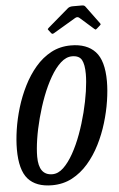

<svg xmlns="http://www.w3.org/2000/svg" viewBox="-64 -1023 670 1078"><g transform="rotate(-5 271.0 -484.5)"><path d="M115.5 -155.5Q115.5 -50 192.5 -50Q225 -50 254.8 -78.2Q284.5 -106.5 311 -153.8Q337.5 -201 359 -259.5Q380.5 -318 396 -379.5Q411.5 -441 419.8 -497Q428 -553 428 -594.5Q428 -648 413.8 -674Q399.5 -700 359.5 -700Q326 -700 295 -671.8Q264 -643.5 236.8 -596.2Q209.5 -549 187.2 -490.5Q165 -432 148.8 -370.5Q132.5 -309 124 -253Q115.5 -197 115.5 -155.5ZM185.5 11.5Q95 11.5 50.2 -39.2Q5.5 -90 5.5 -206.5Q5.5 -257 14.5 -317Q23.5 -377 42.2 -439.2Q61 -501.5 89.8 -559Q118.5 -616.5 157.5 -662.2Q196.5 -708 246.5 -734.8Q296.5 -761.5 358 -761.5Q448 -761.5 495.2 -710.8Q542.5 -660 542.5 -543.5Q542.5 -493 533.2 -433Q524 -373 505.2 -310.8Q486.5 -248.5 457.5 -191Q428.5 -133.5 388.8 -87.8Q349 -42 298.5 -15.2Q248 11.5 185.5 11.5ZM253 -841.5 241.5 -856.5Q236.5 -862.5 237.2 -864.5Q238 -866.5 244.5 -872L360 -971Q370 -979.5 388 -979.5H437.5Q447.5 -979.5 451.5 -977.5Q455.5 -975.5 459 -971L533 -870.5Q535.5 -866.5 535.2 -864.8Q535 -863 530.5 -859L513 -843.5Q506 -837.5 504 -838Q502 -838.5 497 -843L419.5 -911.5Q408.5 -921 394.5 -912L270.5 -838.5Q264 -834.5 260.2 -835.5Q256.5 -836.5 253 -841.5Z"/></g></svg>

Font: Besley* Condensed Medium
Style: Italic
Weight: 500
Width: 3
Italic angle: -13°
Designer: Owen Earl
Foundry: indestructible type*
Version: Version 3.000; ttfautohint (v1.8.3)